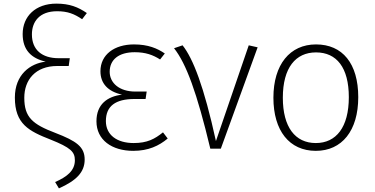

<svg xmlns="http://www.w3.org/2000/svg" viewBox="-20 -820 2068 1059"><path d="M291 -800C176 -800 105 -730 105 -632C105 -544 153 -498 232 -480C146 -470 62 -408 62 -282C62 -136 139 -97 259 -50C369 -6 393 17 393 64C393 122 348 156 284 184L305 219C401 176 447 130 447 60C447 -10 402 -42 285 -87C159 -135 114 -173 114 -281C114 -379 175 -456 296 -456H359L365 -499H303C212 -499 156 -545 156 -630C156 -700 197 -758 295 -758C354 -758 390 -743 433 -714L459 -748C411 -781 364 -800 291 -800Z M719 -575C611 -575 534 -519 534 -427C534 -359 576 -315 653 -298C572 -288 512 -245 512 -151C512 -48 597 12 715 12C799 12 857 -16 905 -56L879 -90C833 -53 792 -31 717 -31C625 -31 564 -76 564 -152C564 -235 617 -274 722 -274H783L789 -315H726C639 -315 585 -362 585 -424C585 -491 635 -532 723 -532C783 -532 824 -517 863 -492L889 -525C848 -553 797 -575 719 -575Z M987 -570 940 -554C1007 -469 1066 -310 1140 0H1198L1401 -559L1352 -570L1171 -42C1105 -343 1045 -497 987 -570Z M1723 -575C1579 -575 1488 -464 1488 -281C1488 -99 1576 12 1722 12C1866 12 1956 -99 1956 -284C1956 -470 1869 -575 1723 -575ZM1723 -531C1837 -531 1904 -447 1904 -284C1904 -118 1834 -31 1722 -31C1608 -31 1540 -119 1540 -281C1540 -447 1611 -531 1723 -531Z"/></svg>

Font: Glow Sans SC Normal Light
Style: Regular
Weight: 300
Designer: Ryoko NISHIZUKA (kana, bopomofo & ideographs); Paul D. Hunt (Latin, Greek & Cyrillic); Sandoll Communications, Soo-young
Version: Version 0.93